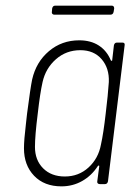

<svg xmlns="http://www.w3.org/2000/svg" viewBox="-20 -653 476 681"><path d="M395 -502H414Q424 -502 422 -492L363 -10Q361 0 352 0H334Q329 0 326.5 -3Q324 -6 325 -10L332 -63Q332 -66 330.5 -66Q329 -66 327 -64Q305 -30 271.5 -11Q238 8 198 8Q137 8 101 -29.5Q65 -67 65 -127Q65 -156 72 -214L76 -250Q88 -342 94 -371Q108 -433 153.5 -471.5Q199 -510 261 -510Q302 -510 330.5 -491.5Q359 -473 373 -439Q375 -437 376.5 -437Q378 -437 378 -440L384 -492Q386 -502 395 -502ZM355 -251Q363 -316 366 -362Q368 -411 340.5 -443Q313 -475 265 -475Q215 -475 178.5 -443Q142 -411 131 -362Q122 -322 114 -251Q104 -172 104 -132Q104 -85 133 -56Q162 -27 210 -27Q259 -27 294 -59Q329 -91 338 -140Q347 -180 355 -251ZM164 -611 165 -623Q167 -633 176 -633H376Q385 -633 385 -623L383 -611Q381 -601 372 -601H172Q168 -601 165.5 -604Q163 -607 164 -611Z"/></svg>

Font: Barlow Semi Condensed ExLight
Style: Italic
Weight: 275
Width: 4
Italic angle: -7°
Designer: Jeremy Tribby
Foundry: Tribby Type
Version: Version 1.408